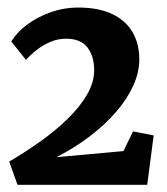

<svg xmlns="http://www.w3.org/2000/svg" viewBox="-20 -924 452 521"><path d="M5 -485.5Q47.5 -510.5 88.5 -539.5Q129.5 -568.5 162.8 -600.8Q196 -633 215.8 -666.5Q235.5 -700 235.5 -733.5Q235.5 -771.5 217.2 -795.2Q199 -819 159 -819Q137 -819 116.5 -810.2Q96 -801.5 79.2 -788.2Q62.5 -775 50.5 -761.5L10.5 -811.5Q25.5 -836 53 -856.8Q80.5 -877.5 116.8 -890.5Q153 -903.5 193 -903.5Q247.5 -903.5 284.2 -886Q321 -868.5 339.5 -837Q358 -805.5 358 -763Q358 -728 341.8 -692Q325.5 -656 295.5 -621Q265.5 -586 224.2 -554.5Q183 -523 133 -497.5L315 -514L341 -567.5L397 -556.5L379.5 -422.5H27.5Z"/></svg>

Font: Merriweather Light 18pt Black
Style: Regular
Weight: 900
Version: Version 2.100